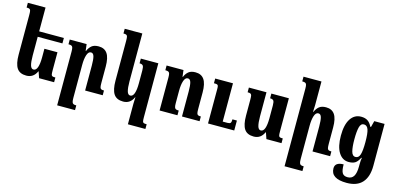

<svg xmlns="http://www.w3.org/2000/svg" viewBox="-82 -1307 4330 2087"><g transform="rotate(15 2083.0 -263.0)"><path d="M521 -53V0H352L328 -70H325Q290 9 209 9Q135 9 103 -39Q71 -87 71 -189V-632Q71 -668 68 -682.5Q65 -697 55 -702Q45 -707 22 -707V-760H221V-492H499V-431H221V-220Q221 -149 231.5 -112Q242 -75 268 -75Q297 -75 311 -115Q325 -155 325 -227V-324H472V-120Q472 -86 475 -73.5Q478 -61 487 -57Q496 -53 521 -53Z M1068 0H870V-281Q870 -350 860.5 -383.5Q851 -417 825 -417Q796 -417 781.5 -373Q767 -329 767 -260V111Q767 142 771.5 156.5Q776 171 786.5 176Q797 181 819 181V234H618V-370Q618 -400 614 -414.5Q610 -429 599 -434Q588 -439 565 -439V-492H755L764 -418H768Q784 -457 811.5 -479.5Q839 -502 889 -502Q955 -502 987 -455.5Q1019 -409 1019 -310V-128Q1019 -93 1022.5 -78Q1026 -63 1036 -58Q1046 -53 1068 -53Z M1414 3Q1414 -34 1417 -70H1414Q1379 9 1299 9Q1225 9 1193 -39Q1161 -87 1161 -189V-632Q1161 -668 1158 -682.5Q1155 -697 1145 -702Q1135 -707 1112 -707V-760H1310V-220Q1310 -149 1320.5 -111.5Q1331 -74 1357 -74Q1386 -74 1400 -114Q1414 -154 1414 -227V-371Q1414 -413 1403.5 -426Q1393 -439 1365 -439V-492H1562V114Q1562 148 1565 160.5Q1568 173 1577 177Q1586 181 1611 181V234H1414Z M2158 0H1960V-281Q1960 -351 1950.5 -384Q1941 -417 1915 -417Q1886 -417 1871.5 -373Q1857 -329 1857 -260V-123Q1857 -92 1861.5 -77.5Q1866 -63 1876.5 -58Q1887 -53 1909 -53V0H1708V-370Q1708 -400 1704 -414.5Q1700 -429 1689 -434Q1678 -439 1655 -439V-492H1845L1854 -418H1858Q1874 -457 1901.5 -479.5Q1929 -502 1979 -502Q2045 -502 2077 -455.5Q2109 -409 2109 -310V-128Q2109 -93 2112.5 -78Q2116 -63 2126 -58Q2136 -53 2158 -53ZM2548 0H2253V-390Q2253 -412 2250 -422Q2247 -432 2238.5 -435.5Q2230 -439 2212 -439H2202V-492H2402V-61H2455Q2481 -61 2489.5 -71Q2498 -81 2498 -112H2548Z M2630 -189V-364Q2630 -400 2627 -414.5Q2624 -429 2614 -434Q2604 -439 2581 -439V-492H2779V-220Q2779 -150 2789.5 -112.5Q2800 -75 2826 -75Q2855 -75 2869 -115Q2883 -155 2883 -227V-371Q2883 -413 2872.5 -426Q2862 -439 2834 -439V-492H3031V-120Q3031 -86 3034 -73.5Q3037 -61 3046 -57Q3055 -53 3080 -53V0H2910L2886 -70H2883Q2848 9 2768 9Q2694 9 2662 -39Q2630 -87 2630 -189Z M3627 0H3429V-281Q3429 -351 3419.5 -384Q3410 -417 3384 -417Q3355 -417 3340.5 -373.5Q3326 -330 3326 -261V111Q3326 142 3330.5 156.5Q3335 171 3345.5 176Q3356 181 3378 181V234H3177V-638Q3177 -668 3173 -682.5Q3169 -697 3158 -702Q3147 -707 3124 -707V-760H3326V-493Q3326 -454 3323 -418H3327Q3343 -456 3370.5 -479Q3398 -502 3448 -502Q3514 -502 3546 -455.5Q3578 -409 3578 -310V-128Q3578 -93 3581.5 -78Q3585 -63 3595 -58Q3605 -53 3627 -53Z M3696 117Q3696 49 3792 48Q3792 117 3809 144.5Q3826 172 3869 172Q3915 172 3937 136.5Q3959 101 3959 27V9Q3959 -47 3965 -71H3959Q3936 -25 3909.5 -8Q3883 9 3837 9Q3766 9 3724 -57.5Q3682 -124 3682 -247Q3682 -370 3725 -436Q3768 -502 3844 -502Q3888 -502 3917 -483Q3946 -464 3966 -422H3974L3992 -492H4108V-21Q4108 103 4049.5 168.5Q3991 234 3874 234Q3696 234 3696 117ZM3958 -247Q3958 -346 3943.5 -387.5Q3929 -429 3893 -429Q3858 -429 3846 -381Q3834 -333 3834 -246Q3834 -161 3846.5 -112Q3859 -63 3895 -63Q3931 -63 3944.5 -106.5Q3958 -150 3958 -247Z"/></g></svg>

Font: Noto Serif Armenian Bold Cond
Style: Regular
Weight: 700
Width: 3
Designer: Monotype Design team
Foundry: Monotype Imaging Inc.
Version: Version 1.000